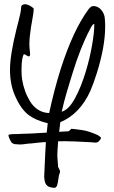

<svg xmlns="http://www.w3.org/2000/svg" viewBox="-20 -899 544 919"><path d="M81.5 -866.2Q82 -872.6 88.1 -875.7Q94.2 -878.9 101.6 -878.9Q120.1 -876.5 140.6 -859.4Q140.6 -858.9 140.9 -857.2Q141.1 -855.5 141.1 -854.5Q141.1 -846.2 138.9 -831.1Q136.7 -815.9 133.1 -795.7Q129.4 -775.4 128.9 -772.5Q120.6 -719.7 120.6 -689Q120.6 -668.9 123.5 -648.4Q123.5 -647 123.8 -643.6Q124 -640.1 124 -638.4Q124 -636.7 123.3 -634Q122.6 -631.3 120.6 -629.4Q114.7 -627.9 106.7 -633.8Q98.6 -639.6 94.2 -639.6Q83 -621.6 83 -565.9Q83 -533.2 85.9 -518.1Q90.8 -489.3 99.9 -463.9Q108.9 -438.5 123.8 -413.8Q138.7 -389.2 162.1 -374Q185.5 -358.9 215.3 -357.9Q240.2 -473.6 271.5 -571.8Q331.1 -756.3 403.3 -854Q416 -871.1 428.7 -870.1Q451.2 -868.7 466.1 -849.9Q481 -831.1 481.9 -808.1Q483.4 -790 483.4 -772Q483.4 -676.8 443.8 -550.3Q427.2 -498 413.1 -465.3Q363.3 -354 268.6 -314Q266.1 -296.4 263.2 -268.1Q296.9 -270 305.2 -270.5Q308.6 -270.5 311 -272.2Q313.5 -273.9 316.4 -277.6Q319.3 -281.2 320.8 -282.2H323.2Q332.5 -282.2 348.9 -279.5Q365.2 -276.9 372.6 -276.4Q403.3 -272.5 447.8 -252.4Q461.4 -243.7 463.4 -240.2Q463.4 -237.3 461.7 -234.1Q460 -231 459 -229.5Q458 -228 454.3 -224.4Q450.7 -220.7 450.2 -220.2Q444.3 -216.3 437 -216.3Q433.1 -216.3 425.8 -217.3Q418.5 -218.3 415 -218.3H411.6Q330.6 -223.1 289.6 -223.1Q268.6 -223.1 258.3 -222.7Q254.4 -173.3 254.4 -157.7Q254.4 -143.1 255.9 -131.3Q256.8 -126 257.1 -115.5Q257.3 -105 257.8 -101.1Q258.8 -98.6 263.2 -90.3Q267.6 -82 267.6 -77.1Q267.6 -73.7 265.6 -70.3Q261.7 -61 259.3 -41.3Q256.8 -21.5 253.4 -12.7Q252.4 -7.3 248.3 -3.4Q244.1 0.5 238.8 0Q214.8 -2 206.5 -9.8Q204.1 -11.7 202.1 -14.2Q200.2 -16.6 198.5 -20Q196.8 -23.4 196 -25.1Q195.3 -26.9 194.3 -31.7Q193.4 -36.6 193.1 -37.6Q192.9 -38.6 192.4 -44.4L191.4 -50.3Q194.8 -128.4 196.3 -160.2Q198.2 -199.2 199.7 -218.8Q186 -218.8 160.2 -215.8Q134.3 -212.9 129.9 -212.4H127.9Q119.6 -212.4 103.3 -210Q86.9 -207.5 78.6 -207.5H73.2Q70.3 -208 62.7 -208.3Q55.2 -208.5 51.3 -209Q47.4 -209.5 42 -212.2Q36.6 -214.8 33.7 -219.2Q20.5 -242.2 20.5 -252.9V-253.9Q30.8 -257.3 48.3 -257.3H63Q74.7 -257.3 80.6 -258.3Q110.8 -258.3 203.6 -264.2Q206.5 -294.4 208.5 -309.1Q150.9 -323.2 118.7 -347.2Q78.6 -377 50.3 -444.3Q27.8 -497.6 27.8 -564.5Q27.8 -635.7 59.6 -762.7Q62 -772.9 67.9 -794.9Q73.7 -816.9 77.1 -833.5Q80.6 -850.1 81.5 -866.2ZM410.2 -757.8Q364.7 -671.9 326.2 -545.4Q323.2 -535.2 312.7 -501.5Q302.2 -467.8 297.9 -452.1Q293.5 -436.5 286.6 -410.9Q279.8 -385.3 275.4 -364.3Q309.1 -374 338.9 -428.5Q368.7 -482.9 392.1 -561.5Q410.2 -622.1 420.7 -682.9Q431.2 -743.7 431.2 -777.8V-785.2Q427.7 -783.7 425 -781.5Q422.4 -779.3 420.2 -775.9Q418 -772.5 416.7 -770.3Q415.5 -768.1 413.3 -763.7Q411.1 -759.3 410.2 -757.8Z"/></svg>

Font: Avessa
Style: Medium
Weight: 500
Designer: Arman Khorramak
Foundry: Arman Khorramak
Version: Version 1.000; ttfautohint (v1.8.1)